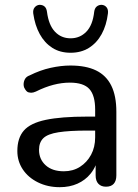

<svg xmlns="http://www.w3.org/2000/svg" viewBox="-20 -768 573 797"><path d="M228 9Q178 9 137.5 -11Q97 -31 74.5 -65Q52 -99 52 -141Q52 -195 79 -226Q106 -257 170 -270.5Q234 -284 342 -284H375V-313Q375 -372 351 -398.5Q327 -425 270 -425Q237 -425 202 -416Q167 -407 129 -388Q118 -383 109 -383Q106 -383 99 -384.5Q92 -386 85.5 -395.5Q79 -405 78.5 -411Q78 -417 78 -418Q78 -429 83.5 -439.5Q89 -450 103 -455Q147 -477 190.5 -486.5Q234 -496 272 -496Q337 -496 379 -475.5Q421 -455 442 -412.5Q463 -370 463 -304V-40Q463 -17 452 -5Q441 7 420 7Q400 7 388.5 -5Q377 -17 377 -40V-82Q369 -63 356 -47Q334 -20 301.5 -5.5Q269 9 228 9ZM223 -219Q178 -212 160 -194.5Q142 -177 142 -146Q142 -107 169.5 -82Q197 -57 245 -57Q283 -57 312 -75.5Q341 -94 358 -125.5Q375 -157 375 -198V-226H344Q267 -226 223 -219ZM273 -549Q229 -549 197 -569.5Q165 -590 145 -626.5Q125 -663 118 -712Q116 -728 124 -737.5Q132 -747 144 -748Q157 -748 165 -741Q173 -734 175 -719Q182 -664 208 -636.5Q234 -609 273 -609Q312 -609 338.5 -636.5Q365 -664 371 -719Q373 -734 381.5 -741Q390 -748 402 -748Q415 -747 422.5 -737.5Q430 -728 428 -712Q422 -663 402 -626.5Q382 -590 349.5 -569.5Q317 -549 273 -549Z"/></svg>

Font: Nunito Medium
Style: Regular
Weight: 500
Designer: Vernon Adams
Foundry: Vernon Adams
Version: Version 3.602